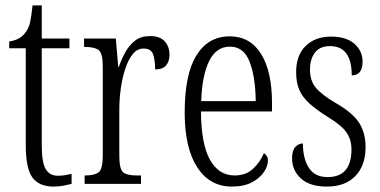

<svg xmlns="http://www.w3.org/2000/svg" viewBox="-20 -678 1403 708"><path d="M178 10Q124 10 99.5 -23.5Q75 -57 75 -143V-500H14V-525Q54 -531 73 -557Q86 -573 91 -596Q96 -619 100 -658H134V-536H236V-500H134V-142Q134 -79 148.5 -54.5Q163 -30 193 -30Q208 -30 219.5 -32Q231 -34 244 -37V0Q232 3 215 6.5Q198 10 178 10Z M292 0V-31H294Q329 -31 344 -43Q359 -55 359 -105V-433Q359 -481 344 -493Q329 -505 293 -505H290V-536H407L416 -431H418Q428 -460 442.5 -486Q457 -512 478.5 -528.5Q500 -545 533 -545Q570 -545 587.5 -525.5Q605 -506 605 -476Q605 -452 592.5 -437Q580 -422 552 -422Q552 -457 544.5 -478Q537 -499 509 -499Q486 -499 469.5 -478.5Q453 -458 442 -424.5Q431 -391 425.5 -352Q420 -313 420 -275V-103Q420 -54 434.5 -42.5Q449 -31 484 -31H500V0Z M835 10Q753 10 707 -61.5Q661 -133 661 -263Q661 -404 704.5 -474Q748 -544 827 -544Q902 -544 942.5 -479.5Q983 -415 983 -298V-267H721Q722 -146 754.5 -88.5Q787 -31 845 -31Q887 -31 913.5 -56Q940 -81 953 -113Q959 -110 963.5 -103Q968 -96 968 -85Q968 -66 953.5 -44Q939 -22 909.5 -6Q880 10 835 10ZM923 -305Q922 -394 900.5 -450Q879 -506 828 -506Q777 -506 751 -452.5Q725 -399 722 -305Z M1186 10Q1122 10 1089.5 -20Q1057 -50 1057 -94Q1057 -123 1069 -136Q1081 -149 1097 -149Q1097 -93 1119 -59Q1141 -25 1188 -25Q1276 -25 1276 -127Q1276 -162 1258.5 -188.5Q1241 -215 1190 -246Q1147 -273 1121 -296.5Q1095 -320 1083.5 -347Q1072 -374 1072 -412Q1072 -474 1107 -508.5Q1142 -543 1201 -543Q1257 -543 1287 -516.5Q1317 -490 1317 -451Q1317 -400 1277 -400Q1277 -508 1197 -508Q1159 -508 1141 -483.5Q1123 -459 1123 -422Q1123 -380 1145 -354Q1167 -328 1218 -298Q1278 -264 1303 -227Q1328 -190 1328 -135Q1328 -68 1290.5 -29Q1253 10 1186 10Z"/></svg>

Font: Noto Serif Sinhala ExtraCondensed Light
Style: Regular
Weight: 300
Width: 2
Designer: Jelle Bosma - Monotype Design Team
Foundry: Monotype Imaging Inc.
Version: Version 2.007; ttfautohint (v1.8.4.7-5d5b)